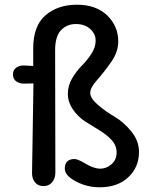

<svg xmlns="http://www.w3.org/2000/svg" viewBox="-20 -780 654 815"><path d="M122 -426 82 -425Q62 -425 48.5 -435Q35 -445 35 -464Q35 -483 48.5 -492.5Q62 -502 76.5 -502Q91 -502 121 -500V-575Q121 -670 173 -715Q225 -760 306.5 -760Q388 -760 435 -714.5Q482 -669 482 -604Q482 -560 452 -517Q422 -474 392.5 -441Q363 -408 363 -385.5Q363 -363 395.5 -335Q428 -307 466.5 -284.5Q505 -262 537.5 -222Q570 -182 570 -135Q570 -70 524.5 -27.5Q479 15 403 15Q349 15 302 -10Q255 -35 255 -64Q255 -105 297 -105Q310 -105 344.5 -84.5Q379 -64 405.5 -64Q432 -64 453.5 -83Q475 -102 475 -132.5Q475 -163 453.5 -186Q432 -209 402 -227Q372 -245 341.5 -264.5Q311 -284 289.5 -315.5Q268 -347 268 -382Q268 -417 286.5 -448Q305 -479 327 -501Q349 -523 367.5 -551Q386 -579 386 -607.5Q386 -636 363 -657Q340 -678 302 -678Q264 -678 239 -652Q214 -626 214 -566L215 -48Q215 -22 201 -6Q187 10 164.5 10Q142 10 129 -5.5Q116 -21 116 -45Z"/></svg>

Font: Delius Unicase
Style: Regular
Weight: 400
Designer: Natalia Raices
Foundry: Natalia Raices
Version: Version 1.002